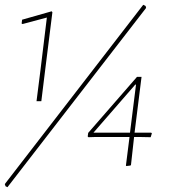

<svg xmlns="http://www.w3.org/2000/svg" viewBox="-29 -689 704 799"><path d="M567 -669 577 -664 579 -656 2 90 -6 86 -9 77ZM186 -642 189 -638 159 -398 143 -268H123L139 -394L166 -616L65 -589L61 -591L63 -607ZM560 -369 531 -137H600L603 -134L598 -118L548 -119H529L516 -2L513 0L497 2L495 0L510 -119H370L339 -118L336 -121L338 -136L541 -369ZM360 -137H512L537 -337H534Z"/></svg>

Font: Alegreya Sans Thin
Style: Italic
Weight: 100
Italic angle: -7°
Designer: Juan Pablo del Peral
Foundry: Huerta Tipografica
Version: Version 2.007